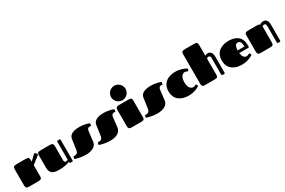

<svg xmlns="http://www.w3.org/2000/svg" viewBox="139 -2292 5531 3732"><g transform="rotate(-30 2904.5 -426.0)"><path d="M45 -68C45 -23 58 0 120 0H325C396 0 405 -23 405 -69V-316L566 -441C575 -448 579 -456 579 -463C579 -469 576 -475 572 -479L550 -502C546 -506 540 -509 533 -509C527 -509 521 -506 513 -499L405 -394V-430C405 -477 394 -500 334 -500H120C58 -500 45 -477 45 -432Z M947 -419C947 -450 952 -500 876 -500H662C600 -500 587 -477 587 -432V-157C587 -34 651 10 791 10C928 10 1001 -20 1030 -31C1030 -9 1033 0 1050 0H1081C1093 0 1105 -1 1105 -23V-477C1105 -499 1093 -500 1081 -500H1050C1033 -500 1030 -488 1030 -477V-79C1021 -73 1002 -65 987 -65C958 -65 947 -82 947 -119Z M1543 -517C1427 -517 1318 -488 1303 -388L1269 -153C1258 -80 1211 -77 1168 -77C1159 -77 1156 -73 1155 -68L1150 -41C1149 -37 1148 -33 1148 -31C1148 -25 1151 -24 1156 -22C1186 -12 1282 17 1384 17C1546 17 1623 -49 1633 -129L1660 -357C1666 -406 1688 -424 1725 -424C1735 -424 1746 -421 1749 -421C1751 -421 1753 -421 1754 -429L1760 -458C1761 -461 1762 -465 1762 -467C1762 -474 1757 -476 1754 -477C1714 -496 1627 -517 1543 -517Z M2089 -517C1973 -517 1864 -488 1849 -388L1815 -153C1804 -80 1757 -77 1714 -77C1705 -77 1702 -73 1701 -68L1696 -41C1695 -37 1694 -33 1694 -31C1694 -25 1697 -24 1702 -22C1732 -12 1828 17 1930 17C2092 17 2169 -49 2179 -129L2206 -357C2212 -406 2234 -424 2271 -424C2281 -424 2292 -421 2295 -421C2297 -421 2299 -421 2300 -429L2306 -458C2307 -461 2308 -465 2308 -467C2308 -474 2303 -476 2300 -477C2260 -496 2173 -517 2089 -517Z M2350 -68C2350 -23 2363 0 2425 0H2639C2700 0 2710 -22 2710 -67V-432C2710 -479 2700 -500 2639 -500H2425C2363 -500 2350 -477 2350 -432ZM2368 -709C2368 -620 2441 -547 2531 -547C2620 -547 2693 -620 2693 -709C2693 -799 2620 -872 2531 -872C2441 -872 2368 -799 2368 -709Z M3148 -517C3032 -517 2923 -488 2908 -388L2874 -153C2863 -80 2816 -77 2773 -77C2764 -77 2761 -73 2760 -68L2755 -41C2754 -37 2753 -33 2753 -31C2753 -25 2756 -24 2761 -22C2791 -12 2887 17 2989 17C3151 17 3228 -49 3238 -129L3265 -357C3271 -406 3293 -424 3330 -424C3340 -424 3351 -421 3354 -421C3356 -421 3358 -421 3359 -429L3365 -458C3366 -461 3367 -465 3367 -467C3367 -474 3362 -476 3359 -477C3319 -496 3232 -517 3148 -517Z M3745 -247C3745 -379 3808 -417 3851 -417C3884 -417 3903 -397 3910 -397C3916 -397 3917 -399 3921 -404L3938 -431C3940 -434 3940 -436 3940 -437C3940 -442 3937 -444 3934 -446C3892 -478 3798 -514 3691 -514C3544 -514 3390 -447 3390 -247C3390 -47 3544 20 3691 20C3811 20 3895 -20 3937 -50C3940 -52 3943 -55 3943 -59C3943 -61 3943 -63 3941 -66L3924 -92C3920 -97 3919 -99 3913 -99C3906 -99 3884 -78 3851 -78C3808 -78 3745 -115 3745 -247Z M4358 -732C4358 -779 4346 -800 4287 -800H4073C4011 -800 3998 -777 3998 -732V-68C3998 -23 4011 0 4062 0H4288C4351 0 4358 -23 4358 -68V-426C4367 -435 4384 -445 4399 -445C4428 -445 4441 -425 4441 -388V-23C4441 -12 4444 0 4461 0H4492C4504 0 4516 -1 4516 -23V-383C4516 -466 4479 -510 4417 -510C4393 -510 4372 -502 4358 -491Z M5048 -81C5010 -81 4965 -109 4954 -206H5156C5170 -206 5175 -213 5175 -225V-252C5175 -449 5051 -517 4888 -517C4741 -517 4587 -450 4587 -250C4587 -48 4741 17 4888 17C5013 17 5096 -25 5138 -56C5141 -58 5144 -60 5144 -64C5144 -66 5144 -68 5142 -71L5124 -98C5121 -103 5120 -104 5114 -104C5107 -104 5083 -81 5048 -81ZM4952 -266C4956 -383 5000 -400 5030 -400C5071 -400 5106 -370 5106 -266Z M5246 -68C5246 -23 5259 0 5321 0H5531C5593 0 5606 -23 5606 -68V-426C5615 -435 5632 -445 5647 -445C5676 -445 5689 -425 5689 -388V-23C5689 -12 5692 0 5709 0H5740C5752 0 5764 -1 5764 -23V-383C5764 -466 5727 -510 5665 -510C5630 -510 5598 -493 5581 -480C5573 -495 5550 -500 5521 -500H5321C5259 -500 5246 -477 5246 -432Z"/></g></svg>

Font: Fascinate
Style: Regular
Weight: 900
Designer: Astigmatic (AOETI)
Foundry: Astigmatic (AOETI)
Version: Version 1.000